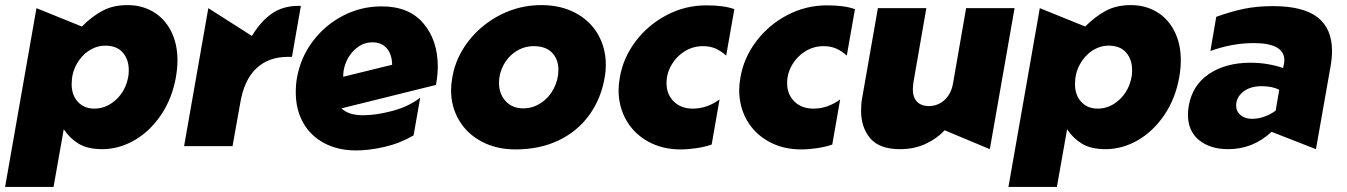

<svg xmlns="http://www.w3.org/2000/svg" viewBox="-43 -573 5284 753"><path d="M358 12Q423 12 483.5 -22.5Q544 -57 588 -121.5Q632 -186 647 -271Q653 -306 653 -336Q653 -402 627.5 -451.5Q602 -501 557.5 -527Q513 -553 457 -553Q401 -553 359.5 -531Q318 -509 278 -469L100 -541L-23 160H167L207 -66Q231 -30 266 -9Q301 12 358 12ZM462 -298Q462 -281 460 -272Q450 -217 412 -182Q374 -147 327 -147Q287 -147 262.5 -173.5Q238 -200 238 -243Q238 -285 256.5 -319.5Q275 -354 305.5 -374Q336 -394 370 -394Q415 -394 438.5 -367Q462 -340 462 -298Z M1128 -550Q1067 -550 1023.5 -520Q980 -490 945 -432L774 -541L679 0H869L899 -168Q914 -259 962 -304.5Q1010 -350 1086 -350H1102L1137 -550Z M1381 -121Q1324 -121 1296 -148L1667 -240Q1674 -282 1674 -311Q1674 -415 1617.5 -481.5Q1561 -548 1454 -548Q1373 -548 1302.5 -511.5Q1232 -475 1184 -411.5Q1136 -348 1122 -269Q1117 -244 1117 -211Q1117 -144 1145.5 -92.5Q1174 -41 1228 -12Q1282 17 1354 17Q1405 17 1465.5 3Q1526 -11 1579 -42L1605 -190Q1560 -155 1496 -138Q1432 -121 1381 -121ZM1418 -407Q1453 -407 1473.5 -384Q1494 -361 1495 -319L1303 -272V-275Q1303 -306 1317.5 -336.5Q1332 -367 1358.5 -387Q1385 -407 1418 -407Z M2329 -272Q2333 -293 2333 -318Q2333 -385 2302 -438.5Q2271 -492 2213.5 -522.5Q2156 -553 2080 -553Q1995 -553 1920 -515Q1845 -477 1794.5 -412Q1744 -347 1731 -270Q1726 -242 1726 -220Q1726 -154 1757.5 -101Q1789 -48 1846.5 -17.5Q1904 13 1979 13Q2074 13 2148 -22.5Q2222 -58 2268.5 -122.5Q2315 -187 2329 -272ZM2147 -299Q2147 -261 2129 -226Q2111 -191 2079 -169.5Q2047 -148 2009 -148Q1966 -148 1940 -176.5Q1914 -205 1914 -248Q1914 -285 1932 -318.5Q1950 -352 1981.5 -372Q2013 -392 2050 -392Q2098 -392 2122.5 -366Q2147 -340 2147 -299Z M2727 -552Q2644 -552 2571 -513.5Q2498 -475 2449.5 -410.5Q2401 -346 2388 -270Q2383 -242 2383 -220Q2383 -154 2413.5 -101Q2444 -48 2499.5 -17.5Q2555 13 2626 13Q2656 13 2689 8Q2722 3 2748 -6L2779 -183Q2730 -147 2674 -147Q2628 -147 2599.5 -175Q2571 -203 2571 -247Q2571 -285 2590.5 -318.5Q2610 -352 2642.5 -372Q2675 -392 2714 -392Q2742 -392 2763.5 -382.5Q2785 -373 2805 -355L2837 -537Q2797 -552 2727 -552Z M3200 -552Q3117 -552 3044 -513.5Q2971 -475 2922.5 -410.5Q2874 -346 2861 -270Q2856 -242 2856 -220Q2856 -154 2886.5 -101Q2917 -48 2972.5 -17.5Q3028 13 3099 13Q3129 13 3162 8Q3195 3 3221 -6L3252 -183Q3203 -147 3147 -147Q3101 -147 3072.5 -175Q3044 -203 3044 -247Q3044 -285 3063.5 -318.5Q3083 -352 3115.5 -372Q3148 -392 3187 -392Q3215 -392 3236.5 -382.5Q3258 -373 3278 -355L3310 -537Q3270 -552 3200 -552Z M3334 -139Q3334 -73 3370 -30.5Q3406 12 3487 12Q3542 12 3586.5 -8.5Q3631 -29 3662 -62L3839 12L3936 -541H3746L3695 -248Q3688 -205 3661.5 -181Q3635 -157 3600 -157Q3570 -157 3553.5 -174Q3537 -191 3537 -224Q3537 -230 3539 -248L3590 -541H3400L3338 -187Q3334 -166 3334 -139Z M4293 12Q4358 12 4418.5 -22.5Q4479 -57 4523 -121.5Q4567 -186 4582 -271Q4588 -306 4588 -336Q4588 -402 4562.5 -451.5Q4537 -501 4492.5 -527Q4448 -553 4392 -553Q4336 -553 4294.5 -531Q4253 -509 4213 -469L4035 -541L3912 160H4102L4142 -66Q4166 -30 4201 -9Q4236 12 4293 12ZM4397 -298Q4397 -281 4395 -272Q4385 -217 4347 -182Q4309 -147 4262 -147Q4222 -147 4197.5 -173.5Q4173 -200 4173 -243Q4173 -285 4191.5 -319.5Q4210 -354 4240.5 -374Q4271 -394 4305 -394Q4350 -394 4373.5 -367Q4397 -340 4397 -298Z M4867 -107Q4840 -107 4822.5 -121.5Q4805 -136 4805 -159Q4805 -191 4832.5 -213Q4860 -235 4905 -235Q4946 -235 4974 -221L4960 -139Q4915 -107 4867 -107ZM5181 -373Q5181 -461 5124.5 -505Q5068 -549 4949 -549Q4887 -549 4836 -538.5Q4785 -528 4727 -507L4704 -373Q4790 -404 4873 -404Q4994 -404 4994 -337Q4994 -327 4991 -315L4989 -306Q4965 -315 4931.5 -321Q4898 -327 4861 -327Q4764 -327 4698.5 -283Q4633 -239 4619 -157Q4616 -139 4616 -123Q4616 -59 4659.5 -23.5Q4703 12 4774 12Q4871 12 4944 -56L5118 12L5175 -311Q5181 -344 5181 -373Z"/></svg>

Font: Geom Black
Style: Bold Italic
Weight: 900
Italic angle: -10°
Version: Version 1.102